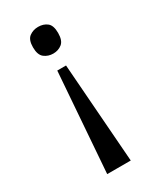

<svg xmlns="http://www.w3.org/2000/svg" viewBox="-184 -607 717 854"><g transform="rotate(-30 174.5 -180.5)"><path d="M186 -330 224 180H103L141 -330ZM164 -541Q191 -541 209.5 -526.5Q228 -512 228 -473Q228 -434 209 -419Q190 -404 164 -404Q138 -404 118.5 -419Q99 -434 99 -473Q99 -512 118.5 -526.5Q138 -541 164 -541Z"/></g></svg>

Font: Noto Serif Khojki Medium
Style: Regular
Weight: 500
Version: Version 2.003